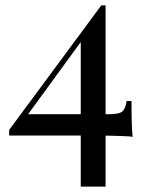

<svg xmlns="http://www.w3.org/2000/svg" viewBox="-20 -550 545 711"><path d="M355 -530 359 -504 68 -105 72 -127H382Q423 -127 434 -138Q445 -149 449 -176H467Q467 -123 468 -94.5Q469 -66 471 -43Q464 -45 447.5 -45.5Q431 -46 408 -47Q385 -48 361 -48Q337 -48 314 -48H14V-69ZM371 -530V141H279V-412L355 -530Z"/></svg>

Font: Playfair Display Medium
Style: Regular
Weight: 500
Designer: Claus Eggers Sørensen
Foundry: Claus Eggers Sørensen
Version: Version 1.203